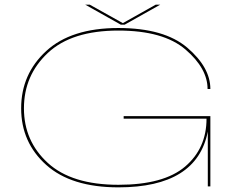

<svg xmlns="http://www.w3.org/2000/svg" viewBox="-20 -802 1061 826"><path d="M489.5 4Q286.5 4 178.8 -92.5Q71 -189 71 -336Q71 -483.5 178.8 -582.5Q286.5 -681.5 489 -681.5Q686.5 -681.5 785.8 -596.8Q885 -512 885 -419H873Q873 -507.5 778 -589Q683 -670.5 489 -670.5Q288.5 -670.5 185.8 -574.2Q83 -478 83 -336Q83 -195 185.8 -101Q288.5 -7 489.5 -7Q684.5 -7 776.5 -85.5Q868.5 -164 868.5 -291.5H512V-302.5H885V0H874V-236Q827 4 489.5 4ZM499.5 -696 346.5 -782H366L508.5 -702.5L650 -782H669.5L516.5 -696Z"/></svg>

Font: Anybody UltraExpanded Thin
Style: Regular
Weight: 100
Width: 9
Designer: Tyler Finck
Foundry: Etcetera Type Company
Version: Version 1.010; ttfautohint (v1.8.3) -l 8 -r 50 -G 200 -x 14 